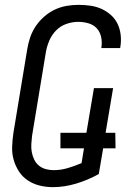

<svg xmlns="http://www.w3.org/2000/svg" viewBox="-20 -763 540 791"><path d="M198 8Q170 8 143.5 1.5Q117 -5 95 -19.5Q73 -34 58.5 -56Q44 -78 36.5 -104Q29 -130 30 -158Q31 -186 35 -214L92 -559Q96 -584 104 -608Q112 -632 126.5 -654Q141 -676 161.5 -694Q182 -712 205 -723Q228 -734 253 -738.5Q278 -743 303 -743Q328 -743 352.5 -739.5Q377 -736 398 -726.5Q419 -717 436.5 -701.5Q454 -686 464 -665.5Q474 -645 477 -620.5Q480 -596 476 -571L475 -565H397L398 -569Q401 -590 396.5 -611Q392 -632 378.5 -646.5Q365 -661 344.5 -667Q324 -673 302 -673Q278 -673 253.5 -664.5Q229 -656 211 -637.5Q193 -619 183 -595.5Q173 -572 169 -548L112 -203Q110 -186 109 -169Q108 -152 111 -136Q114 -120 121 -105.5Q128 -91 140 -81Q152 -71 168 -66.5Q184 -62 201 -62Q230 -62 259 -70.5Q288 -79 316 -91L326 -152H229V-216H336L367 -400H446L415 -216H455L456 -152H405L387 -46Q342 -21 293.5 -6.5Q245 8 198 8Z"/></svg>

Font: Iosevka Algr
Style: Italic
Weight: 400
Italic angle: -9°
Monospace: yes
Designer: Belleve Invis
Foundry: Belleve Invis
Version: Version 26.0.2; ttfautohint (v1.8.3)